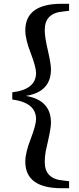

<svg xmlns="http://www.w3.org/2000/svg" viewBox="-20 -819 420 1017"><path d="M314 -758Q217 -750 217 -660Q217 -621 234 -550Q250 -480 250 -452Q250 -332 117 -311Q250 -289 250 -169Q250 -141 234 -71Q226 -37 222 -17Q217 14 217 39Q217 129 314 137L346 141V178H307Q114 178 114 37Q114 -10 143 -84Q171 -158 171 -188Q171 -275 45 -292V-330Q171 -345 171 -433Q171 -463 143 -537Q114 -611 114 -658Q114 -799 307 -799H346V-762Z"/></svg>

Font: `n[OS CN
Style: <[WOS[P|ûg*[NI>           
Weight: 700
Designer: Ryoko NISHIZUKA ¬âXZm¬º[P (kana & ideographs); Frank Grie√ühammer (Latin, Greek & Cyrillic); Wenlong ZHANG _ e¬á¬ü¬ô (b
Foundry: Adobe Systems Incorporated
Version: Version 1.00 April 7, 2017, initial release